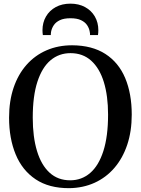

<svg xmlns="http://www.w3.org/2000/svg" viewBox="-20 -994 752 1026"><path d="M350 11.5Q242 12 170.5 -35.8Q99 -83.5 63.8 -168.8Q28.5 -254 28.5 -365Q28.5 -454.5 52.8 -525.8Q77 -597 122 -647.8Q167 -698.5 228.8 -725.2Q290.5 -752 365.5 -752Q472 -751.5 543 -705.8Q614 -660 649 -576.8Q684 -493.5 684 -381.5Q684 -292.5 659.8 -220.2Q635.5 -148 591 -96.5Q546.5 -45 485.2 -17.2Q424 10.5 350 11.5ZM355 -30.5Q416.5 -30.5 462 -69.8Q507.5 -109 532.5 -187.2Q557.5 -265.5 557.5 -381.5Q557.5 -482 534.8 -555.8Q512 -629.5 467.2 -669.8Q422.5 -710 357 -710Q295.5 -710 250.2 -672Q205 -634 180 -557.5Q155 -481 155 -365Q155 -262 177.8 -187Q200.5 -112 245 -71.2Q289.5 -30.5 355 -30.5ZM356.5 -974.5Q401 -974.5 434.5 -956.2Q468 -938 486.8 -905.8Q505.5 -873.5 505.5 -832.5Q505.5 -825.5 505 -819.2Q504.5 -813 503.5 -806.5H461Q461 -810 461 -814.8Q461 -819.5 459.5 -824.5Q456.5 -843 445.5 -859.5Q434.5 -876 413 -886.2Q391.5 -896.5 356.5 -896.5Q321.5 -896.5 300 -886.2Q278.5 -876 267.5 -859.5Q256.5 -843 253 -824.5Q252 -819.5 251.8 -814.8Q251.5 -810 251.5 -806.5H209Q208 -813 207.5 -819.2Q207 -825.5 207 -832.5Q207 -873.5 225.8 -905.8Q244.5 -938 278 -956.2Q311.5 -974.5 356.5 -974.5Z"/></svg>

Font: Merriweather 72pt Medium
Style: Regular
Weight: 500
Version: Version 2.100